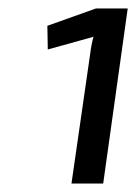

<svg xmlns="http://www.w3.org/2000/svg" viewBox="-20 -794 326 454"><path d="M224 -360H149L193 -665Q196 -689 201 -707L93 -677L92 -733L207 -774H282Z"/></svg>

Font: Exo 2.0 Medium
Style: Italic
Weight: 500
Italic angle: -8°
Designer: Natanael Gama
Version: Version 1.001;PS 001.001;hotconv 1.0.70;makeotf.lib2.5.58329